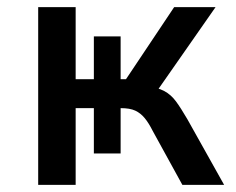

<svg xmlns="http://www.w3.org/2000/svg" viewBox="-20 -518 662 538"><path d="M87 0V-498H192V-296H243V-416H318V-296H333L468 -498H584L413 -253L391 -277Q421 -273 440 -263Q459 -253 473 -234Q487 -215 505 -184L608 0H491L408 -151Q397 -173 385.5 -187Q374 -201 359 -208Q344 -215 318 -215H307L318 -233V-88H243V-215H192V0Z"/></svg>

Font: Nunito Sans 7pt SemiCondensed SemiBold
Style: Regular
Weight: 600
Width: 4
Designer: Vernon Adams
Foundry: Vernon Adams
Version: Version 3.101;gftools[0.9.27]